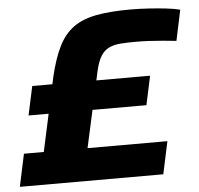

<svg xmlns="http://www.w3.org/2000/svg" viewBox="-51 -748 831 800"><g transform="rotate(-5 365.0 -348.0)"><path d="M0 0 29 -136H112L179 -445Q197 -521 221.5 -570Q246 -619 284 -646.5Q322 -674 380 -685Q438 -696 523 -696Q560 -696 599 -693.5Q638 -691 673 -687Q708 -683 730 -677L703 -549Q675 -552 646.5 -554.5Q618 -557 590 -558.5Q562 -560 536 -560Q499 -560 470.5 -558Q442 -556 421.5 -546Q401 -536 387.5 -514.5Q374 -493 365 -454L295 -136H629L600 0ZM62 -293 88 -414H581L555 -293Z"/></g></svg>

Font: Saira Thin Expanded
Style: Bold Italic
Weight: 700
Width: 7
Italic angle: -12°
Version: Version 1.101